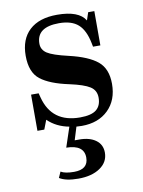

<svg xmlns="http://www.w3.org/2000/svg" viewBox="-80 -518 597 800"><g transform="rotate(-10 219.0 -118.0)"><path d="M239 12Q235 12 227.5 11.5Q220 11 216 11L199 66H218Q262 66 288 85Q314 104 314 138Q314 178 279 202Q244 226 187 226Q134 226 107 209L118 184Q136 195 174 195Q234 195 234 145Q234 91 159 90L187 6Q133 -4 97 -39L82 0H53V-153H85L90 -134Q119 -24 238 -24Q286 -24 307 -41Q328 -58 328 -92Q328 -123 303 -139Q278 -155 218 -168Q137 -185 98 -215.5Q59 -246 59 -316Q59 -386 100 -424Q141 -462 217 -462Q309 -462 336 -417L347 -450H373V-305H342L339 -320Q328 -376 300 -401Q272 -426 219 -426Q124 -426 124 -356Q124 -330 147 -315Q170 -300 235 -285Q317 -266 355 -234.5Q393 -203 393 -139Q393 -70 351 -29Q309 12 239 12Z"/></g></svg>

Font: Libre Bodoni
Style: Regular
Weight: 400
Designer: Pablo Impallari, Rodrigo Fuenzalida
Foundry: Pablo Impallari, Rodrigo Fuenzalida
Version: Version 1.001